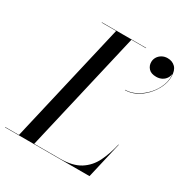

<svg xmlns="http://www.w3.org/2000/svg" viewBox="-219 -896 989 1033"><g transform="rotate(30 275.0 -380.0)"><path d="M40 0 214 -750H309L135 0ZM-45 0V-2H295Q373.5 -2 419.8 -31.2Q466 -60.5 490.8 -111Q515.5 -161.5 530 -225H532L480 0ZM124 -748V-750H399V-748ZM413.5 -496V-498Q447.5 -498 481.5 -516Q515.5 -534 542.5 -564Q569.5 -594 583.2 -631Q597 -668 590.5 -705.5H591.5Q591.5 -687.5 582.5 -673Q573.5 -658.5 558 -650.2Q542.5 -642 523 -642Q491 -642 475.8 -658.5Q460.5 -675 460.5 -698Q460.5 -714.5 469.2 -728.8Q478 -743 493.2 -751.5Q508.5 -760 527.5 -760Q557 -760 575.8 -741.2Q594.5 -722.5 594.5 -683Q594.5 -649.5 579 -616.2Q563.5 -583 537.8 -555.8Q512 -528.5 479.8 -512.2Q447.5 -496 413.5 -496Z"/></g></svg>

Font: Bodoni Moda 96pt
Style: Italic
Weight: 400
Italic angle: -13°
Version: Version 2.004